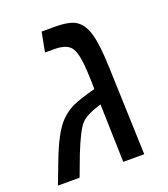

<svg xmlns="http://www.w3.org/2000/svg" viewBox="-134 -682 671 765"><g transform="rotate(-20 202.0 -299.5)"><path d="M130 -599H184Q251 -599 277 -580Q305 -561 318 -514Q331 -467 334 -372L347 0H258L251 -246Q187 -227 164.5 -202.5Q142 -178 106 -88L73 0H-19L15 -89Q57 -201 97 -241Q121 -265 149 -279Q181 -294 249 -312Q248 -397 242 -436Q237 -470 227 -486Q211 -516 153 -516H114Z"/></g></svg>

Font: Libra Sans
Style: Italic
Weight: 400
Italic angle: -12°
Foundry: Context Ltd
Version: Version 1.002